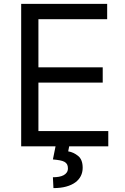

<svg xmlns="http://www.w3.org/2000/svg" viewBox="-20 -747 638 980"><path d="M88.1 -727.3H527V-649.1H176.1V-403.4H504.3V-325.3H176.1V-78.1H532.7V0H333.1L328.1 25.6Q342 27.7 354.8 33.7Q367.5 39.8 378.9 49Q402 67.8 402 109.4Q402 132.5 392.4 151.5Q382.8 170.5 364.2 184.1Q345.5 197.8 317.6 205.4Q289.8 213.1 252.8 213.1L250 157.7Q266.7 157.7 280.7 155.2Q294.7 152.7 304.9 147.2Q315 141.7 320.8 133.2Q326.7 124.6 326.7 112.2Q326.7 99.8 322.3 91.8Q317.8 83.8 308.6 78.8Q299.4 73.9 284.8 71.2Q270.2 68.5 250 66.8L263.5 0H88.1Z"/></svg>

Font: Inter P
Style: Regular
Weight: 400
Designer: Rasmus Andersson
Foundry: rsms
Version: Version 3.018;git-588b23468